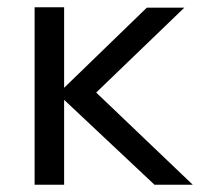

<svg xmlns="http://www.w3.org/2000/svg" viewBox="-20 -507 549 527"><path d="M509 0H404L156 -233V0H75V-487H156V-266L383 -486H486L244 -253Z"/></svg>

Font: wassup Sans
Style: Regular
Weight: 400
Version: Version 2.001